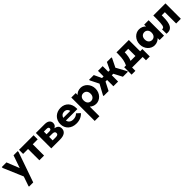

<svg xmlns="http://www.w3.org/2000/svg" viewBox="448 -2150 4071 4071"><g transform="rotate(-45 2483.5 -115.0)"><path d="M120 223 194 9 5 -435V-462H145L259 -177L358 -462H483L482 -435L246 240H120Z M670 -339H522V-462H959V-339H811V0H670Z M1027 -462H1293Q1364 -462 1401 -431.5Q1438 -401 1438 -351Q1438 -314 1420 -290Q1402 -266 1375 -255Q1424 -247 1455 -220Q1486 -193 1486 -139Q1486 -72 1435.5 -36Q1385 0 1290 0H1027ZM1168 -205V-99H1260Q1302 -99 1319.5 -112.5Q1337 -126 1337 -152Q1337 -205 1261 -205ZM1168 -363V-282H1249Q1307 -282 1307 -323Q1307 -363 1249 -363Z M1781 7Q1724 7 1677 -10Q1630 -27 1596.5 -58Q1563 -89 1544.5 -132Q1526 -175 1526 -227Q1526 -282 1545 -327Q1564 -372 1597.5 -403.5Q1631 -435 1676 -452.5Q1721 -470 1774 -470Q1829 -470 1872.5 -451.5Q1916 -433 1946 -400Q1976 -367 1992 -322Q2008 -277 2008 -224V-198H1664Q1674 -151 1707.5 -126.5Q1741 -102 1793 -102Q1832 -102 1866 -115.5Q1900 -129 1923 -155L2000 -85Q1963 -41 1907 -17Q1851 7 1781 7ZM1770 -359Q1729 -359 1702 -337.5Q1675 -316 1665 -277H1874Q1869 -311 1842.5 -335Q1816 -359 1770 -359Z M2090 240V-462H2223V-406Q2247 -435 2286 -452.5Q2325 -470 2373 -470Q2415 -470 2453.5 -452.5Q2492 -435 2521.5 -403.5Q2551 -372 2569 -328.5Q2587 -285 2587 -232Q2587 -179 2569 -135Q2551 -91 2521 -59.5Q2491 -28 2452.5 -10.5Q2414 7 2373 7Q2330 7 2293.5 -8Q2257 -23 2231 -49V240ZM2333 -348Q2289 -348 2261 -319Q2233 -290 2231 -242V-230Q2232 -174 2260.5 -143Q2289 -112 2332 -112Q2377 -112 2407 -143.5Q2437 -175 2437 -231Q2437 -261 2428.5 -283Q2420 -305 2405.5 -319.5Q2391 -334 2372 -341Q2353 -348 2333 -348Z M2597 -19 2721 -247 2623 -443V-462H2764L2842 -294H2890V-462H3031V-294H3077L3157 -462H3294V-443L3198 -248L3324 -19V0H3175L3076 -189H3031V0H2890V-189H2843L2746 0H2597Z M3337 -123H3390Q3417 -177 3430.5 -243.5Q3444 -310 3444 -401V-462H3815V-123H3882V99H3768V0H3451V99H3337ZM3569 -339Q3566 -208 3528 -123H3674V-339Z M4125 7Q4084 7 4045.5 -10.5Q4007 -28 3977 -59.5Q3947 -91 3929 -135Q3911 -179 3911 -232Q3911 -285 3929 -328.5Q3947 -372 3976.5 -403.5Q4006 -435 4044.5 -452.5Q4083 -470 4125 -470Q4173 -470 4212 -452.5Q4251 -435 4275 -406V-462H4408V0H4275V-58Q4249 -29 4210 -11Q4171 7 4125 7ZM4166 -112Q4209 -112 4237.5 -143Q4266 -174 4267 -230V-242Q4265 -290 4236.5 -319Q4208 -348 4165 -348Q4145 -348 4126 -341Q4107 -334 4092.5 -319.5Q4078 -305 4069.5 -283Q4061 -261 4061 -231Q4061 -175 4091 -143.5Q4121 -112 4166 -112Z M4513 11Q4501 11 4490.5 10Q4480 9 4473 8V-126Q4483 -124 4490 -124Q4525 -124 4537 -180.5Q4549 -237 4549 -362V-462H4913V0H4772V-339H4678V-299Q4678 -212 4667.5 -152.5Q4657 -93 4636 -57Q4615 -21 4584 -5Q4553 11 4513 11Z"/></g></svg>

Font: Tilda Sans Extra Bold
Style: Regular
Weight: 800
Designer: ParaType Ltd
Foundry: ParaType Ltd
Version: Version 1.009